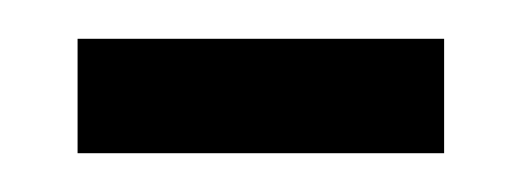

<svg xmlns="http://www.w3.org/2000/svg" viewBox="-20 -702 269 99"><path d="M20 -623V-682H209V-623Z"/></svg>

Font: Bricolage Grotesque 12pt Condensed Light
Style: Regular
Weight: 300
Width: 3
Designer: Mathieu Triay
Foundry: Atelier Triay
Version: Version 1.001; ttfautohint (v1.8.4.7-5d5b);gftools[0.9.33.de